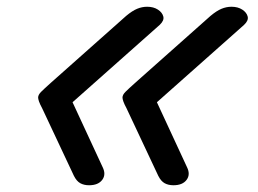

<svg xmlns="http://www.w3.org/2000/svg" viewBox="-20 -535 765 569"><path d="M244 14Q229 14 218 8Q207 2 199 -14L105 -214Q98 -227 95.5 -234.5Q93 -242 93 -246Q93 -254 102 -263Q111 -272 130 -289L354 -488Q372 -503 386.5 -509Q401 -515 416 -515Q435 -515 448 -506.5Q461 -498 464 -486Q467 -474 453 -461L195 -232L284 -40Q295 -18 283 -2Q271 14 244 14ZM494 14Q479 14 468 8Q457 2 449 -14L355 -214Q348 -227 345.5 -234.5Q343 -242 343 -246Q343 -254 352 -263Q361 -272 380 -289L604 -488Q622 -503 636.5 -509Q651 -515 666 -515Q685 -515 698 -506.5Q711 -498 714 -486Q717 -474 703 -461L445 -232L534 -40Q545 -18 533 -2Q521 14 494 14Z"/></svg>

Font: Playwrite CU
Style: Regular
Weight: 400
Designer: Veronika Burian, José Scaglione
Foundry: TypeTogether
Version: Version 1.002